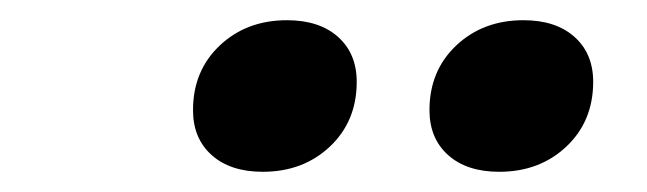

<svg xmlns="http://www.w3.org/2000/svg" viewBox="-20 -810 640 190"><path d="M171 -701Q171 -740 197.5 -765Q224 -790 264 -790Q296 -790 314.5 -773.5Q333 -757 333 -729Q333 -690 306.5 -665Q280 -640 240 -640Q208 -640 189.5 -656.5Q171 -673 171 -701ZM405 -701Q405 -740 431.5 -765Q458 -790 498 -790Q530 -790 548.5 -773.5Q567 -757 567 -729Q567 -690 540.5 -665Q514 -640 474 -640Q442 -640 423.5 -656.5Q405 -673 405 -701Z"/></svg>

Font: JetBrains Mono Extra Bold
Style: Italic
Weight: 800
Italic angle: -9°
Monospace: yes
Designer: Philipp Nurullin, Konstantin Bulenkov
Foundry: JetBrains
Version: 2.002